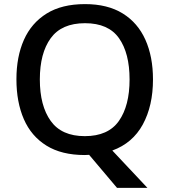

<svg xmlns="http://www.w3.org/2000/svg" viewBox="-20 -745 825 935"><path d="M725 -358Q725 -230 675.5 -139Q626 -48 527 -12L698 170H550L414 9Q409 9 403.5 9.5Q398 10 393 10Q280 10 206 -36Q132 -82 96 -165Q60 -248 60 -359Q60 -469 96.5 -551Q133 -633 207 -679Q281 -725 394 -725Q504 -725 577.5 -679.5Q651 -634 688 -551.5Q725 -469 725 -358ZM174 -358Q174 -230 227 -156Q280 -82 393 -82Q507 -82 559 -156Q611 -230 611 -358Q611 -486 559.5 -559Q508 -632 394 -632Q280 -632 227 -559Q174 -486 174 -358Z"/></svg>

Font: Noto Sans Sinhala Medium
Style: Regular
Weight: 500
Designer: Jelle Bosma - Monotype Design Team
Foundry: Monotype Imaging Inc.
Version: Version 2.006; ttfautohint (v1.8.4.7-5d5b)